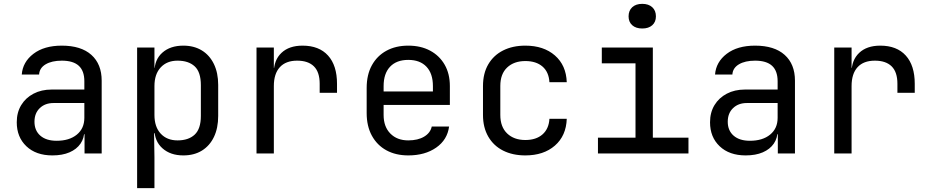

<svg xmlns="http://www.w3.org/2000/svg" viewBox="-20 -797 4840 997"><path d="M252 10Q167 10 117 -37.5Q67 -85 67 -162Q67 -213 90 -251Q113 -289 154 -310.5Q195 -332 248 -332H418V-375Q418 -429 389 -455.5Q360 -482 301 -482Q249 -482 217 -463Q185 -444 183 -410H93Q98 -475 153.5 -517.5Q209 -560 301 -560Q401 -560 454.5 -512Q508 -464 508 -378V0H419V-100H404L418 -120Q418 -80 398 -51Q378 -22 341 -6Q304 10 252 10ZM274 -66Q340 -66 379 -98Q418 -130 418 -185V-262H258Q214 -262 186.5 -235.5Q159 -209 159 -165Q159 -119 189.5 -92.5Q220 -66 274 -66Z M692 180V-550H782V-445H800L782 -424Q782 -487 823 -523.5Q864 -560 932 -560Q987 -560 1027.5 -535.5Q1068 -511 1090.5 -465Q1113 -419 1113 -356V-195Q1113 -132 1091 -86Q1069 -40 1028.5 -15Q988 10 932 10Q865 10 823.5 -27Q782 -64 782 -126L800 -105H780L782 20V180ZM902 -68Q959 -68 991 -98Q1023 -128 1023 -195V-355Q1023 -423 991 -452.5Q959 -482 902 -482Q847 -482 814.5 -447Q782 -412 782 -350V-200Q782 -138 814.5 -103Q847 -68 902 -68Z M1312 0V-550H1402V-445H1421L1402 -421Q1402 -485 1441.5 -522.5Q1481 -560 1551 -560Q1637 -560 1683.5 -508.5Q1730 -457 1730 -362V-315H1640V-362Q1640 -423 1610 -452.5Q1580 -482 1523 -482Q1464 -482 1433 -448Q1402 -414 1402 -350V0Z M2100 10Q2035 10 1986.5 -16.5Q1938 -43 1911 -92.5Q1884 -142 1884 -210V-340Q1884 -409 1911 -458Q1938 -507 1986.5 -533.5Q2035 -560 2100 -560Q2165 -560 2213.5 -534Q2262 -508 2289 -461Q2316 -414 2316 -350V-252H1972V-200Q1972 -139 2007 -103.5Q2042 -68 2100 -68Q2150 -68 2182.5 -87.5Q2215 -107 2222 -140H2312Q2303 -71 2245 -30.5Q2187 10 2100 10ZM2228 -313V-350Q2228 -415 2194.5 -450.5Q2161 -486 2100 -486Q2039 -486 2005.5 -450.5Q1972 -415 1972 -350V-322H2235Z M2708 10Q2642 10 2592.5 -15Q2543 -40 2515.5 -87.5Q2488 -135 2488 -200V-350Q2488 -416 2515.5 -463Q2543 -510 2592.5 -535Q2642 -560 2708 -560Q2803 -560 2861.5 -509Q2920 -458 2923 -370H2833Q2830 -423 2797 -451.5Q2764 -480 2708 -480Q2649 -480 2613.5 -446.5Q2578 -413 2578 -351V-200Q2578 -138 2613.5 -104Q2649 -70 2708 -70Q2764 -70 2797 -99Q2830 -128 2833 -180H2923Q2920 -92 2861.5 -41Q2803 10 2708 10Z M3085 0V-82H3280V-468H3105V-550H3370V-82H3555V0ZM3315 -649Q3282 -649 3263 -666Q3244 -683 3244 -712Q3244 -742 3263 -759.5Q3282 -777 3315 -777Q3348 -777 3367 -759.5Q3386 -742 3386 -712Q3386 -683 3367 -666Q3348 -649 3315 -649Z M3852 10Q3767 10 3717 -37.5Q3667 -85 3667 -162Q3667 -213 3690 -251Q3713 -289 3754 -310.5Q3795 -332 3848 -332H4018V-375Q4018 -429 3989 -455.5Q3960 -482 3901 -482Q3849 -482 3817 -463Q3785 -444 3783 -410H3693Q3698 -475 3753.5 -517.5Q3809 -560 3901 -560Q4001 -560 4054.5 -512Q4108 -464 4108 -378V0H4019V-100H4004L4018 -120Q4018 -80 3998 -51Q3978 -22 3941 -6Q3904 10 3852 10ZM3874 -66Q3940 -66 3979 -98Q4018 -130 4018 -185V-262H3858Q3814 -262 3786.5 -235.5Q3759 -209 3759 -165Q3759 -119 3789.5 -92.5Q3820 -66 3874 -66Z M4312 0V-550H4402V-445H4421L4402 -421Q4402 -485 4441.5 -522.5Q4481 -560 4551 -560Q4637 -560 4683.5 -508.5Q4730 -457 4730 -362V-315H4640V-362Q4640 -423 4610 -452.5Q4580 -482 4523 -482Q4464 -482 4433 -448Q4402 -414 4402 -350V0Z"/></svg>

Font: JetBrains Mono
Style: Regular
Weight: 400
Monospace: yes
Designer: Philipp Nurullin, Konstantin Bulenkov
Foundry: JetBrains
Version: Version 2.305